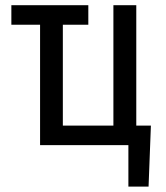

<svg xmlns="http://www.w3.org/2000/svg" viewBox="-20 -548 627 725"><path d="M131.3 -454.6H22.9V-528.3H313.5V-454.6H217.3V-73.7H408.2V-528.3H494.6V-73.7H549.8L541 156.7H464.8V0H131.3Z"/></svg>

Font: RobotoCondensed-Regular
Style: Regular
Weight: 400
Designer: Google
Version: Version 2.001201; 2014